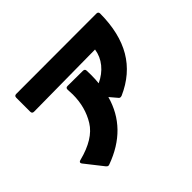

<svg xmlns="http://www.w3.org/2000/svg" viewBox="-167 -1020 1334 1334"><g transform="rotate(-45 500.0 -352.5)"><path d="M617 -226Q606 -226 601 -234L556 -287Q489 -45 229 49Q223 51 220 51Q212 51 204 42L100 -90Q95 -97 95 -101Q95 -112 110 -115Q275 -157 334.5 -253.5Q394 -350 394 -474Q394 -493 392 -523V-525Q392 -542 410 -542L559 -541Q579 -541 579 -523Q580 -509 580 -482Q580 -437 576 -402Q638 -431 676.5 -478.5Q715 -526 724 -586L119 -580Q100 -580 100 -599V-736Q100 -755 119 -755L907 -756Q926 -756 926 -737Q925 -546 851 -420Q777 -294 627 -228Z"/></g></svg>

Font: LINE Seed JP_TTF ExtraBold
Style: Regular
Weight: 800
Designer: LY Corporation & Fontrix & Fontworks
Version: Version 1.015